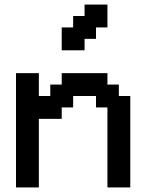

<svg xmlns="http://www.w3.org/2000/svg" viewBox="-20 -820 640 840"><path d="M450 0H550V-400H500V-450H450V-500H250V-450H200V-400H150V-500H50V0H150V-300H250V-350H300V-400H400V-350H450ZM250 -600H350V-650H400V-700H450V-800H350V-750H300V-700H250Z"/></svg>

Font: Matrix Sans Video
Style: Regular
Weight: 400
Designer: Brad Neil
Version: Version 1.100